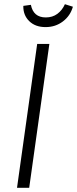

<svg xmlns="http://www.w3.org/2000/svg" viewBox="-20 -894 367 914"><path d="M215 -685 119 0H61L157 -685ZM91 -866 127 -871Q139 -811 198 -811Q230 -811 253 -828Q276 -845 289 -874L327 -862Q315 -819 279.5 -792Q244 -765 197 -765Q148 -765 119 -793.5Q90 -822 91 -866Z"/></svg>

Font: Fira Sans Condensed Light
Style: Italic
Weight: 300
Width: 3
Italic angle: -8°
Designer: Carrois Corporate & Edenspiekermann AG
Foundry: Carrois Corporate GbR & Edenspiekermann AG
Version: Version 4.203